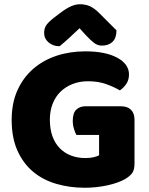

<svg xmlns="http://www.w3.org/2000/svg" viewBox="-20 -867 704 905"><path d="M614 -97Q614 -66 603 -51Q592 -36 568 -22Q554 -14 533 -6.5Q512 1 487 6.5Q462 12 434.5 15Q407 18 380 18Q308 18 245 -0.5Q182 -19 135.5 -58Q89 -97 62 -157.5Q35 -218 35 -302Q35 -381 62 -441Q89 -501 136 -542Q183 -583 246 -604Q309 -625 382 -625Q477 -625 532.5 -595Q588 -565 588 -516Q588 -490 575 -471Q562 -452 545 -441Q520 -456 482 -470Q444 -484 395 -484Q355 -484 322 -471Q289 -458 265 -434.5Q241 -411 228 -377.5Q215 -344 215 -303Q215 -258 227.5 -224Q240 -190 262.5 -167.5Q285 -145 315.5 -133.5Q346 -122 383 -122Q405 -122 421.5 -126Q438 -130 447 -135V-231H340Q334 -242 328.5 -260Q323 -278 323 -298Q323 -334 339.5 -350Q356 -366 382 -366H551Q581 -366 597.5 -349.5Q614 -333 614 -303ZM355 -734Q331 -711 307 -689Q283 -667 261 -649Q230 -649 209 -667Q188 -685 188 -712Q188 -733 198 -748Q208 -763 235 -784L264 -806Q293 -828 315 -837.5Q337 -847 357 -847Q383 -847 404 -837.5Q425 -828 448 -805L529 -724Q529 -688 510.5 -670Q492 -652 460 -652Q440 -652 423 -665Q406 -678 382 -704Z"/></svg>

Font: Baloo Bhaina 2 ExtraBold
Style: Regular
Weight: 800
Designer: Yesha Goshar, Manish Minz, Shuchita Grover and Ek Type
Foundry: Ek Type
Version: Version 1.640;hotconv 1.0.111;makeotfexe 2.5.65597; ttfautoh